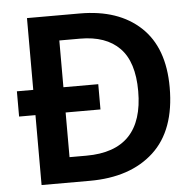

<svg xmlns="http://www.w3.org/2000/svg" viewBox="-51 -766 835 818"><g transform="rotate(-5 366.0 -357.0)"><path d="M320 -714Q485 -714 579.5 -625.5Q674 -537 674 -367Q674 -184 574 -92Q474 0 300 0H94V-299H24V-407H94V-714ZM312 -607H223V-407H372V-299H223V-108H295Q539 -108 539 -363Q539 -488 480.5 -547.5Q422 -607 312 -607Z"/></g></svg>

Font: Noto Sans Meetei Mayek SemiBold
Style: Regular
Weight: 600
Designer: Monotype Design Team and Neelakash Kshetrimayum
Foundry: Monotype Imaging Inc.
Version: Version 2.002; ttfautohint (v1.8.4.7-5d5b)